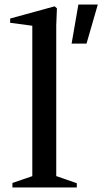

<svg xmlns="http://www.w3.org/2000/svg" viewBox="-20 -830 453 850"><path d="M35 0V-20L137 -55L123 -35V-730L138 -714L25 -729V-748L222 -802L232 -793L229 -718V-35L216 -55L320 -19V0ZM327 -810H413L363 -637H297Z"/></svg>

Font: Wittgenstein Medium
Style: Regular
Weight: 500
Designer: Jörg Drees
Foundry: Jörg Drees
Version: Version 1.500